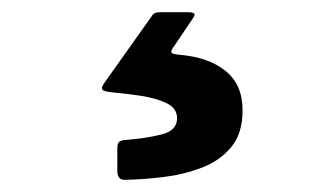

<svg xmlns="http://www.w3.org/2000/svg" viewBox="-20 -26 540 315"><path d="M172.5 254.5V217Q172.5 208.5 176.5 206Q180.5 203.5 188 203.5Q218.5 201 244.5 194.8Q270.5 188.5 270.5 168Q270.5 151.5 253.2 143.2Q236 135 211.2 131.2Q186.5 127.5 164 125.5Q149.5 124 147.8 120.8Q146 117.5 150.5 111L230 -1Q233 -6 242.5 -6H285Q296.5 -6 298.5 -4Q300.5 -2 296.5 4L266.5 48.5Q260 57 261.2 60Q262.5 63 276 64Q322.5 68 350.2 90.5Q378 113 378 155Q378 193 359.2 215.5Q340.5 238 310.8 249.2Q281 260.5 247.8 264.5Q214.5 268.5 185 269Q172.5 269.5 172.5 254.5Z"/></svg>

Font: Besley* Condensed Heavy
Style: Regular
Weight: 800
Width: 3
Designer: Owen Earl
Foundry: indestructible type*
Version: Version 3.000; ttfautohint (v1.8.3)